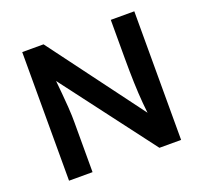

<svg xmlns="http://www.w3.org/2000/svg" viewBox="-121 -841 1041 982"><g transform="rotate(-20 399.0 -350.0)"><path d="M94 0V-700H210L618 -152L596 -147Q589 -193 584.5 -245Q580 -297 578 -358Q576 -419 576 -491V-700H704V0H586L178 -539L202 -546Q209 -475 213 -429.5Q217 -384 219 -355Q221 -326 221.5 -307Q222 -288 222 -271V0Z"/></g></svg>

Font: Readex Pro Medium
Style: Regular
Weight: 500
Designer: Bonnie Shaver-Troup, Thomas Jockin
Foundry: Lexend
Version: Version 1.204